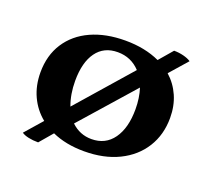

<svg xmlns="http://www.w3.org/2000/svg" viewBox="-103 -668 916 838"><g transform="rotate(20 355.0 -248.5)"><path d="M655 -256Q655 -178 617.5 -118Q580 -58 511.5 -24.5Q443 9 351 9Q266 9 202 -20L150 41Q125 41 104.5 36.5Q84 32 73 24L143 -56Q101 -90 78 -139.5Q55 -189 55 -250Q55 -329 92.5 -387Q130 -445 198 -476Q266 -507 357 -507Q448 -507 517 -475L571 -538Q594 -538 615.5 -532.5Q637 -527 650 -518L578 -436Q615 -403 635 -357.5Q655 -312 655 -256ZM210 -267Q210 -205 229 -154L447 -403Q405 -448 343 -448Q279 -448 244.5 -400.5Q210 -353 210 -267ZM500 -240Q500 -292 486 -336L269 -90Q309 -52 363 -52Q428 -52 464 -102.5Q500 -153 500 -240Z"/></g></svg>

Font: Vollkorn SC
Style: Bold
Weight: 700
Designer: Friedrich Althausen
Foundry: Friedrich Althausen
Version: Version 4.015